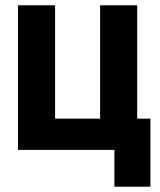

<svg xmlns="http://www.w3.org/2000/svg" viewBox="-20 -566 603 725"><path d="M48 0V-546H188V-118H358V-546H498V-118H548V139H412V0H394Z"/></svg>

Font: Noto Sans Mono SemiCondensed
Style: Bold
Weight: 700
Width: 4
Designer: Monotype Design Team
Foundry: Monotype Imaging Inc.
Version: Version 2.014